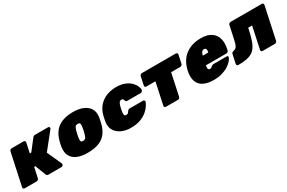

<svg xmlns="http://www.w3.org/2000/svg" viewBox="87 -1472 3617 2423"><g transform="rotate(-30 1896.0 -260.0)"><path d="M17 0Q6 0 -0.5 -8Q-7 -16 -5 -27L95 -493Q97 -504 106.5 -512Q116 -520 127 -520H302Q313 -520 319.5 -512Q326 -504 324 -493L293 -350H315L434 -503Q437 -507 445 -513.5Q453 -520 466 -520H658Q668 -520 673.5 -513Q679 -506 677 -496Q676 -488 669 -481L484 -250L580 -37Q581 -35 581.5 -32Q582 -29 581 -24Q580 -14 571 -7Q562 0 552 0H362Q350 0 343.5 -5Q337 -10 334 -17L273 -175H256L224 -27Q222 -16 212.5 -8Q203 0 192 0Z M931 10Q844 10 784 -15Q724 -40 696.5 -90Q669 -140 679 -213Q682 -236 687 -260.5Q692 -285 699 -307Q720 -381 761.5 -430.5Q803 -480 869 -505Q935 -530 1026 -530Q1108 -530 1168.5 -505Q1229 -480 1259.5 -430.5Q1290 -381 1279 -307Q1275 -285 1270 -260.5Q1265 -236 1259 -213Q1239 -140 1199 -90Q1159 -40 1093.5 -15Q1028 10 931 10ZM955 -150Q984 -150 994.5 -166.5Q1005 -183 1015 -218Q1019 -233 1025 -260Q1031 -287 1033 -302Q1038 -335 1034.5 -352.5Q1031 -370 1002 -370Q974 -370 963 -352.5Q952 -335 943 -302Q939 -287 933 -260Q927 -233 925 -218Q920 -183 923.5 -166.5Q927 -150 955 -150Z M1560 10Q1489 10 1429.5 -16.5Q1370 -43 1339 -94Q1308 -145 1319 -219Q1322 -235 1327 -259Q1332 -283 1336 -300Q1365 -411 1449 -470.5Q1533 -530 1655 -530Q1730 -530 1782 -507.5Q1834 -485 1864.5 -452.5Q1895 -420 1907.5 -388Q1920 -356 1917 -336Q1916 -325 1905.5 -317Q1895 -309 1884 -309H1689Q1678 -309 1672.5 -314.5Q1667 -320 1664 -329Q1660 -343 1654.5 -351Q1649 -359 1634 -359Q1611 -359 1599.5 -342Q1588 -325 1580 -295Q1575 -273 1571 -255.5Q1567 -238 1565 -224Q1560 -192 1564.5 -176.5Q1569 -161 1592 -161Q1610 -161 1618 -169Q1626 -177 1635 -191Q1641 -200 1649 -205.5Q1657 -211 1668 -211H1863Q1874 -211 1881 -203Q1888 -195 1885 -184Q1880 -168 1861 -136.5Q1842 -105 1804.5 -71Q1767 -37 1707 -13.5Q1647 10 1560 10Z M2075 0Q2064 0 2057.5 -8Q2051 -16 2053 -27L2121 -345H1988Q1977 -345 1971 -353Q1965 -361 1967 -372L1993 -493Q1995 -504 2004.5 -512Q2014 -520 2025 -520H2520Q2531 -520 2537.5 -512Q2544 -504 2542 -493L2516 -372Q2514 -361 2504 -353Q2494 -345 2483 -345H2350L2282 -27Q2280 -16 2270.5 -8Q2261 0 2250 0Z M2770 10Q2683 10 2624.5 -18.5Q2566 -47 2544 -106.5Q2522 -166 2541 -259Q2542 -261 2542 -263Q2542 -265 2543 -266Q2563 -352 2610.5 -411Q2658 -470 2728.5 -500Q2799 -530 2884 -530Q2982 -530 3036.5 -492.5Q3091 -455 3108.5 -393.5Q3126 -332 3111 -258L3105 -228Q3103 -217 3093 -209Q3083 -201 3072 -201H2774Q2774 -200 2773.5 -199Q2773 -198 2773 -196Q2769 -176 2769.5 -162.5Q2770 -149 2777.5 -142Q2785 -135 2799 -135Q2805 -135 2810 -137Q2815 -139 2820 -143.5Q2825 -148 2832 -153Q2843 -162 2849.5 -164.5Q2856 -167 2868 -167H3057Q3067 -167 3072 -161Q3077 -155 3074 -145Q3069 -126 3047 -99.5Q3025 -73 2986.5 -48Q2948 -23 2893.5 -6.5Q2839 10 2770 10ZM2801 -326H2881V-327Q2886 -349 2884 -363Q2882 -377 2874.5 -383.5Q2867 -390 2854 -390Q2841 -390 2830.5 -383.5Q2820 -377 2813 -363Q2806 -349 2801 -327Z M3130 0Q3119 0 3112.5 -8Q3106 -16 3108 -27L3136 -158Q3142 -180 3169 -185Q3197 -190 3211.5 -210Q3226 -230 3234.5 -263.5Q3243 -297 3252 -341L3285 -493Q3287 -504 3296.5 -512Q3306 -520 3317 -520H3773Q3784 -520 3790.5 -512Q3797 -504 3795 -493L3695 -27Q3693 -16 3683.5 -8Q3674 0 3663 0H3484Q3473 0 3466.5 -8Q3460 -16 3462 -27L3530 -345H3473L3467 -316Q3447 -222 3423.5 -160Q3400 -98 3364.5 -63.5Q3329 -29 3272.5 -14.5Q3216 0 3130 0Z"/></g></svg>

Font: Rubik Light Black
Style: Italic
Weight: 900
Italic angle: -12°
Version: Version 2.104